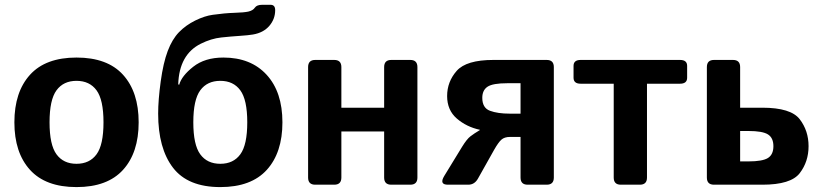

<svg xmlns="http://www.w3.org/2000/svg" viewBox="-20 -759 3377 789"><path d="M39.1 -256.3Q39.1 -380.9 103.3 -451.7Q167.5 -522.5 294.4 -522.5Q421.4 -522.5 485.6 -451.7Q549.8 -380.9 549.8 -256.3Q549.8 -131.8 485.6 -61Q421.4 9.8 294.4 9.8Q167.5 9.8 103.3 -61Q39.1 -131.8 39.1 -256.3ZM183.6 -256.3Q183.6 -163.6 212.2 -124.8Q240.7 -85.9 294.4 -85.9Q348.1 -85.9 376.7 -124.8Q405.3 -163.6 405.3 -256.3Q405.3 -349.1 376.7 -387.9Q348.1 -426.8 294.4 -426.8Q240.7 -426.8 212.2 -387.9Q183.6 -349.1 183.6 -256.3Z M629.9 -292Q629.9 -347.7 640.4 -424.3Q650.9 -501 669.2 -549.3Q687.5 -597.7 715.3 -626.5Q743.2 -655.3 782.2 -674.6Q821.3 -693.8 854.5 -698.2Q903.3 -705.1 943.1 -706.3Q982.9 -707.5 1000.5 -711.4Q1019.5 -715.8 1027.3 -727.5Q1035.2 -739.3 1057.6 -739.3H1091.8Q1110.8 -739.3 1110.8 -717.3Q1110.8 -680.7 1086.7 -652.6Q1062.5 -624.5 1019.5 -617.2Q999.5 -613.8 965.1 -611.6Q930.7 -609.4 889.2 -605Q847.7 -600.6 804.7 -579.1Q716.3 -534.7 712.4 -412.6L716.3 -410.6Q726.1 -446.8 773.9 -484.6Q821.8 -522.5 897.9 -522.5Q1010.7 -522.5 1075.7 -451.7Q1140.6 -380.9 1140.6 -256.3Q1140.6 -131.8 1076.4 -61Q1012.2 9.8 885.3 9.8Q752 9.8 690.9 -69.8Q629.9 -149.4 629.9 -292ZM774.4 -256.3Q774.4 -163.6 803 -124.8Q831.5 -85.9 885.3 -85.9Q939 -85.9 967.5 -124.8Q996.1 -163.6 996.1 -256.3Q996.1 -349.1 967.5 -387.9Q939 -426.8 885.3 -426.8Q831.5 -426.8 803 -387.9Q774.4 -349.1 774.4 -256.3Z M1275.4 0Q1246.1 0 1246.1 -29.3V-483.4Q1246.1 -512.7 1275.4 -512.7H1353.5Q1382.8 -512.7 1382.8 -483.4V-316.4H1558.6V-483.4Q1558.6 -512.7 1587.9 -512.7H1666Q1695.3 -512.7 1695.3 -483.4V-29.3Q1695.3 0 1666 0H1587.9Q1558.6 0 1558.6 -29.3V-218.8H1382.8V-29.3Q1382.8 0 1353.5 0Z M1820.8 0Q1783.7 0 1805.7 -36.1L1878.9 -155.8Q1898.4 -187.5 1913.1 -198.7Q1927.7 -210 1952.1 -224.6V-225.6Q1897.5 -237.3 1857.4 -271.7Q1817.4 -306.2 1817.4 -364.3Q1817.4 -423.3 1856.9 -468Q1896.5 -512.7 2007.3 -512.7H2226.6Q2255.9 -512.7 2255.9 -483.4V-29.3Q2255.9 0 2226.6 0H2148.4Q2119.1 0 2119.1 -29.3V-196.3H2075.7Q2053.2 -196.3 2040.5 -185.1Q2027.8 -173.8 2010.7 -143.6L1944.3 -25.4Q1930.2 0 1904.3 0ZM1961.9 -356.9Q1961.9 -315.4 1993.7 -303.7Q2025.4 -292 2074.2 -292H2119.1V-417H2064.9Q2004.9 -417 1983.4 -402.6Q1961.9 -388.2 1961.9 -356.9Z M2366.2 -415Q2336.9 -415 2336.9 -439.5V-488.3Q2336.9 -512.7 2366.2 -512.7H2774.4Q2803.7 -512.7 2803.7 -488.3V-439.5Q2803.7 -415 2774.4 -415H2638.7V-29.3Q2638.7 0 2609.4 0H2531.2Q2502 0 2502 -29.3V-415Z M2914.1 0Q2884.8 0 2884.8 -29.3V-483.4Q2884.8 -512.7 2914.1 -512.7H2992.2Q3021.5 -512.7 3021.5 -483.4V-316.4H3112.8Q3230 -316.4 3266.4 -269Q3302.7 -221.7 3302.7 -158.2Q3302.7 -94.7 3266.4 -47.4Q3230 0 3112.8 0ZM3021.5 -95.7H3055.2Q3113.8 -95.7 3136 -109.9Q3158.2 -124 3158.2 -158.2Q3158.2 -192.4 3136 -206.5Q3113.8 -220.7 3055.2 -220.7H3021.5Z"/></svg>

Font: Istok
Style: Bold
Weight: 700
Designer: Andrey V. Panov
Foundry: Andrey V. Panov
Version: Version 1.0.1